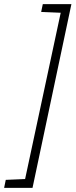

<svg xmlns="http://www.w3.org/2000/svg" viewBox="-79 -763 367 933"><path d="M-59 150 -51 111 43 107 216 -701 121 -705 129 -743H268L79 150Z"/></svg>

Font: Saira SemiCondensed ExtraLight
Style: Italic
Weight: 250
Width: 4
Italic angle: -12°
Designer: Hector Gatti with collaboration of the Omnibus-Type team
Foundry: Omnibus-Type
Version: Version 1.101